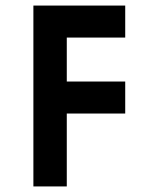

<svg xmlns="http://www.w3.org/2000/svg" viewBox="-20 -670 560 690"><path d="M100 -650V0H220V-262H430V-377H220V-535H430V-650Z"/></svg>

Font: Grotesk 03
Style: Bold
Weight: 500
Designer: Frank Adebiaye, contributions by Jérémy Landes, Ariel Martín Pérez
Foundry: Velvetyne Type Foundry
Version: Version 3.000;Glyphs 3.1.2 (3150)